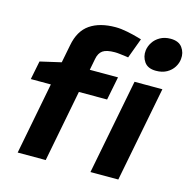

<svg xmlns="http://www.w3.org/2000/svg" viewBox="-112 -888 990 999"><g transform="rotate(15 383.0 -389.0)"><path d="M70 0 145 -387H37L57 -487L170 -513L189 -610Q204 -690 256.5 -726Q309 -762 394 -762Q423 -762 457.5 -755Q492 -748 516 -741L537 -735L497 -627L484 -629Q468 -631 452 -633Q436 -635 424 -635Q379 -635 359 -621Q339 -607 333 -575L321 -513H473L448 -387H296L221 0ZM462 0 562 -513H712L612 0ZM654 -597Q610 -597 591 -624.5Q572 -652 576 -686Q579 -709 592.5 -730Q606 -751 630 -764.5Q654 -778 686 -778Q730 -778 749.5 -751Q769 -724 765 -690Q763 -667 749.5 -645.5Q736 -624 712 -610.5Q688 -597 654 -597Z"/></g></svg>

Font: REM SemiBold
Style: Italic
Weight: 600
Italic angle: -11°
Designer: Octavio Pardo
Foundry: Ashler Design
Version: Version 1.005;gftools[0.9.28]